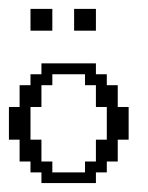

<svg xmlns="http://www.w3.org/2000/svg" viewBox="-20 -410 332 430"><path d="M170.4 -23.9V-48.3H194.8V-97.2H219.2V-170.4H194.8V-219.2H170.4V-243.7H97.2V-219.2H72.8V-170.4H48.3V-97.2H72.8V-48.3H97.2V-23.9ZM72.8 0V-23.9H48.3V-48.3H23.9V-97.2H0V-170.4H23.9V-219.2H48.3V-243.7H72.8V-268.1H194.8V-243.7H219.2V-219.2H243.7V-170.4H268.1V-97.2H243.7V-48.3H219.2V-23.9H194.8V0ZM48.3 -341.3V-390.1H97.2V-341.3ZM146 -341.3V-390.1H194.8V-341.3Z"/></svg>

Font: FS Mondwest Regular
Style: Regular
Weight: 400
Designer: NZWStudios2024
Foundry: https://fontstruct.com
Version: Version 1.0